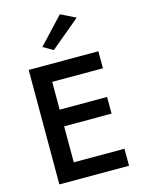

<svg xmlns="http://www.w3.org/2000/svg" viewBox="-140 -1052 852 1134"><g transform="rotate(-15 285.5 -485.0)"><path d="M432 -925 341 -970 191 -810 252 -775ZM78 -700V0H504V-104H194V-324H484V-426H194V-596H504V-700Z"/></g></svg>

Font: Jost Medium
Style: Regular
Weight: 500
Version: Version 3.710